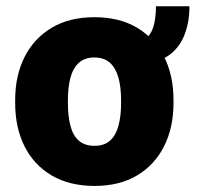

<svg xmlns="http://www.w3.org/2000/svg" viewBox="-20 -594 639 624"><path d="M287.6 10.3Q206.1 10.3 148.2 -23.7Q90.3 -57.6 59.8 -118.4Q29.3 -179.2 29.3 -259.3V-269Q29.3 -348.1 59.8 -408.7Q90.3 -469.2 147.9 -503.7Q205.6 -538.1 286.6 -538.1Q368.2 -538.1 425.5 -503.9Q482.9 -469.7 513.4 -409.2Q543.9 -348.6 543.9 -269V-259.3Q543.9 -179.7 513.4 -118.9Q482.9 -58.1 425.5 -23.9Q368.2 10.3 287.6 10.3ZM287.6 -120.1Q318.8 -120.1 337.6 -137Q356.4 -153.8 365 -185.1Q373.5 -216.3 373.5 -259.3V-269Q373.5 -310.5 365 -341.6Q356.4 -372.6 337.4 -389.9Q318.4 -407.2 286.6 -407.2Q255.4 -407.2 236.3 -389.9Q217.3 -372.6 209 -341.6Q200.7 -310.5 200.7 -269V-259.3Q200.7 -215.8 209 -184.6Q217.3 -153.3 236.3 -136.7Q255.4 -120.1 287.6 -120.1ZM423.8 -385.7V-460.4Q447.8 -460.4 461.4 -475.6Q475.1 -490.7 481 -516.4Q486.8 -542 486.8 -573.7H595.7Q595.7 -519 577.9 -476.6Q560.1 -434.1 522.2 -409.9Q484.4 -385.7 423.8 -385.7Z"/></svg>

Font: Roboto Slab LO Black
Style: Regular
Weight: 900
Designer: Google
Version: Version 2.000